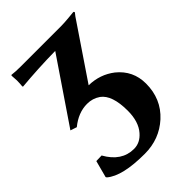

<svg xmlns="http://www.w3.org/2000/svg" viewBox="-198 -526 849 849"><g transform="rotate(-45 226.5 -101.5)"><path d="M39 -74 69 -64C102 -91 137 -105 174 -105C197 -105 217 -99 236 -86C265 -65 280 -22 280 44C280 89 269 125 247 150C228 172 206 183 180 183C129 183 88 156 58 102L24 103L3 182L6 187C41 217 105 232 198 232C260 232 312 212 355 173C400 132 422 79 422 16C422 -38 401 -82 359 -116C324 -143 284 -157 237 -158L392 -387C407 -410 417 -424 422 -429C422 -433 420 -435 417 -435L386 -432C365 -430 348 -429 336 -429H84C62 -429 43 -430 28 -432L26 -429L28 -397C28 -384 27 -373 26 -362L28 -359C95 -365 165 -369 240 -370Z"/></g></svg>

Font: Libertinus Sans
Style: Bold
Weight: 700
Designer: Philipp H. Poll, Khaled Hosny
Foundry: Caleb Maclennan
Version: Version 7.050;RELEASE